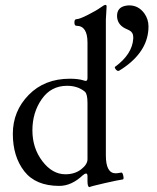

<svg xmlns="http://www.w3.org/2000/svg" viewBox="-20 -745 640 781"><path d="M32.2 0ZM410.6 -112.8Q410.6 -40 450.7 -40Q456.1 -40 473.6 -43Q479.5 -43.9 482.4 -24.9Q483.4 -15.6 479.5 -15.1Q461.4 -12.7 404.8 0.2Q348.1 13.2 344.2 16.1Q335.9 16.1 335.9 -7.8V-27.8Q335.9 -39.1 330.3 -39.1Q324.7 -39.1 316.9 -32.2Q271 11.2 221.2 11.2Q125 11.2 78.6 -48.6Q32.2 -108.4 32.2 -200.7Q32.2 -293 96.7 -358.9Q161.1 -424.8 264.2 -424.8Q298.3 -424.8 319.8 -418Q325.7 -416 329.1 -416Q335.9 -416 335.9 -428.2V-571.8Q335.9 -640.1 291 -640.1Q282.7 -640.1 282.7 -653.6Q282.7 -667 291 -667Q303.2 -667 338.1 -684.8Q373 -702.6 388.4 -713.9Q403.8 -725.1 408.7 -725.1Q414.1 -725.1 413.6 -717.8L410.6 -665ZM335.9 -97.2V-326.2Q335.9 -362.8 325.2 -372.1Q296.4 -396 252.9 -396Q187.5 -396 149.7 -341.6Q111.8 -287.1 111.8 -214.8Q111.8 -142.6 152.3 -89.4Q192.9 -36.1 246.1 -36.1Q284.2 -36.1 310.1 -56.2Q335.9 -76.2 335.9 -97.2ZM584 -637.2Q584 -544.4 493.2 -476.6Q479.5 -466.3 463.9 -457L459.5 -456.5Q452.1 -459 447.8 -467.8L446.8 -472.2L447.8 -473.1Q518.1 -524.4 522 -587.9Q522 -590.8 522 -594.2Q522 -613.3 505.9 -621.6L487.3 -630.4Q456.5 -647 456.1 -680.2Q456.1 -715.3 491.7 -721.7Q498.5 -723.1 505.9 -723.1Q543 -723.1 566.9 -690.9Q584 -667 584 -637.2Z"/></svg>

Font: Junicode
Style: Regular
Weight: 400
Designer: Peter S. Baker
Foundry: Briery Creek Software
Version: Version 0.7.2